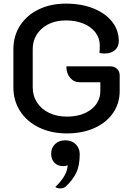

<svg xmlns="http://www.w3.org/2000/svg" viewBox="-20 -729 732 1062"><path d="M54 -246V-456Q54 -530 91 -587.5Q128 -645 194 -677Q260 -709 345 -709Q430 -709 496.5 -682.5Q563 -656 600 -609Q637 -562 637 -502Q637 -470 615.5 -451.5Q594 -433 558 -433Q545 -433 530 -436Q532 -452 532 -477Q532 -518 508 -549.5Q484 -581 441.5 -598.5Q399 -616 345 -616Q264 -616 212.5 -571.5Q161 -527 161 -456V-246Q161 -199 185 -162Q209 -125 252 -104.5Q295 -84 350 -84Q432 -84 483.5 -123.5Q535 -163 535 -227V-274H422Q389 -274 368 -298.5Q347 -323 347 -362H591Q613 -362 627.5 -348Q642 -334 642 -312V-225Q642 -157 605 -103.5Q568 -50 501.5 -20.5Q435 9 350 9Q264 9 196.5 -23.5Q129 -56 91.5 -114Q54 -172 54 -246ZM354 185Q344 190 331 190Q300 190 281.5 171.5Q263 153 263 121Q263 88 285 67.5Q307 47 341 47Q377 47 399 69Q421 91 421 124Q421 187 401 228Q381 269 342 304Q331 313 312 313Q294 313 286 305Q320 273 337 242Q354 211 354 185Z"/></svg>

Font: K2D Medium
Style: Regular
Weight: 500
Designer: Katatrad Aksorn Co.,Ltd.
Foundry: Cadson Demak Co.,Ltd.
Version: Version 1.000; ttfautohint (v1.6)